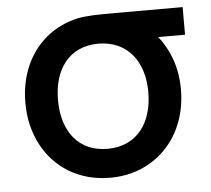

<svg xmlns="http://www.w3.org/2000/svg" viewBox="-45 -588 715 651"><g transform="rotate(-5 313.0 -262.5)"><path d="M304.5 15C356 15 402 3 442.5 -21.5C523 -69.5 569.5 -157.5 569.5 -263C569.5 -307 561.5 -347.5 545 -384.5C534.5 -408 522.5 -428.5 508 -446H599.5V-540H371C305.5 -540 271 -539 241.5 -533C201 -524 165.5 -507 135 -482C74.5 -432 40 -354.5 40 -263C40 -210.5 51 -163.5 73 -121C117 -36.5 200.5 15 304.5 15ZM304.5 -83.5C206 -83.5 151 -155.5 151 -263C151 -365 202.5 -441.5 304.5 -441.5C403.5 -440.5 458.5 -367.5 458.5 -263C458.5 -158 404 -83.5 304.5 -83.5Z"/></g></svg>

Font: Vela Sans SemBd
Style: Regular
Weight: 600
Designer: Principal design: Mikhail Sharanda - project Manrope.
Design modification: Ravid Balaliev
Foundry: Mikhail Sharanda
Version: Version 1.001